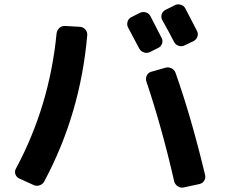

<svg xmlns="http://www.w3.org/2000/svg" viewBox="-20 -828 1040 880"><path d="M618.2 -605.5 567.4 -701.2Q560.5 -713.9 564.5 -728Q568.4 -742.2 581.1 -749L620.1 -768.6Q632.8 -775.4 647.5 -771.5Q662.1 -767.6 668.9 -754.9Q686.5 -721.7 720.7 -654.3Q727.5 -641.6 722.7 -627.9Q717.8 -614.3 705.1 -608.4L666 -588.9Q653.3 -583 639.2 -587.9Q625 -592.8 618.2 -605.5ZM826.2 -620.1Q812.5 -613.3 798.3 -618.2Q784.2 -623 777.3 -636.7Q760.7 -669.9 723.6 -736.3Q716.8 -749 721.2 -762.7Q725.6 -776.4 739.3 -783.2L780.3 -803.7Q793 -810.5 807.6 -806.6Q822.3 -802.7 829.1 -790Q865.2 -721.7 882.8 -686.5Q889.6 -673.8 884.8 -660.2Q879.9 -646.5 867.2 -639.6ZM738.3 -517.6Q752 -521.5 765.6 -515.1Q779.3 -508.8 784.2 -495.1Q856.4 -292 919.9 -26.4Q923.8 -12.7 916 0Q908.2 12.7 893.6 15.6L821.3 31.2Q807.6 34.2 794.4 25.4Q781.2 16.6 778.3 2.9Q722.7 -241.2 650.4 -456.1Q646.5 -468.8 652.8 -481.9Q659.2 -495.1 672.9 -499ZM68.4 -9.8Q55.7 -15.6 50.8 -28.8Q45.9 -42 52.7 -54.7Q207 -341.8 239.3 -674.8Q241.2 -689.5 252 -699.7Q262.7 -710 278.3 -709L346.7 -705.1Q361.3 -704.1 371.1 -692.9Q380.9 -681.6 379.9 -667Q348.6 -305.7 182.6 3.9Q175.8 16.6 161.1 21.5Q146.5 26.4 132.8 19.5Z"/></svg>

Font: Rounded-L Mgen+ 1m bold
Style: Bold
Weight: 700
Designer: [Source Han Sans]
Ryoko NISHIZUKA  (kana & ideographs); Paul D. Hunt (Latin, Greek & Cyrillic); Wenlong ZHANG  (bopomofo
Version: Version 1.059.20150602